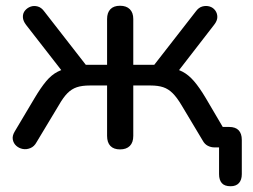

<svg xmlns="http://www.w3.org/2000/svg" viewBox="-20 -512 878 667"><path d="M781 135Q760 135 750.5 124Q741 113 741 93V-9L751 0H724Q713 0 702 -5.5Q691 -11 684 -24L611 -146Q595 -173 580 -188Q565 -203 547 -209Q529 -215 503 -215H443V-40Q443 -17 431 -5Q419 7 397 7Q375 7 363.5 -5Q352 -17 352 -40V-215H292Q265 -215 247 -209Q229 -203 214.5 -188.5Q200 -174 184 -146L107 -18Q99 -3 85.5 2.5Q72 8 59 5.5Q46 3 36.5 -5.5Q27 -14 24.5 -27Q22 -40 31 -55L100 -171Q122 -208 140.5 -230Q159 -252 180.5 -263Q202 -274 229 -277L208 -249L71 -425Q60 -439 59.5 -452.5Q59 -466 67 -475.5Q75 -485 86.5 -489Q98 -493 111 -489.5Q124 -486 134 -472L278 -287H352V-446Q352 -468 363.5 -480Q375 -492 397 -492Q419 -492 431 -480Q443 -468 443 -446V-287H516L660 -472Q670 -486 683 -489.5Q696 -493 708 -489.5Q720 -486 727.5 -476Q735 -466 735 -453Q735 -440 724 -426L587 -249L565 -277Q593 -274 614 -263Q635 -252 654 -230Q673 -208 695 -171L775 -35L744 -71H776Q798 -71 809 -59.5Q820 -48 820 -26V93Q820 113 810 124Q800 135 781 135Z"/></svg>

Font: Nunito Medium
Style: Regular
Weight: 500
Designer: Vernon Adams
Foundry: Vernon Adams
Version: Version 3.601